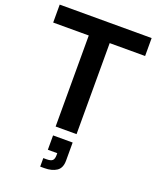

<svg xmlns="http://www.w3.org/2000/svg" viewBox="-177 -833 988 1207"><g transform="rotate(20 316.5 -229.5)"><path d="M247 0V-609H9V-729H624V-609H387V0ZM242 270V213H264Q293 213 303.5 202.5Q314 192 314 167V154H251V58H382V179Q382 229 351 249.5Q320 270 270 270Z"/></g></svg>

Font: BDO Grotesk DemiBold
Style: Regular
Weight: 600
Designer: Deni Anggara
Foundry: Lokal Container
Version: Version 2.000